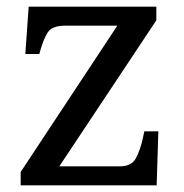

<svg xmlns="http://www.w3.org/2000/svg" viewBox="-20 -556 551 576"><path d="M42 0V-40L332 -479H176Q136 -479 123 -458.5Q110 -438 99 -398L98 -394H56L66 -536H449V-495L158 -57H340Q375 -57 388 -82Q401 -107 408 -139L413 -162H455L450 0Z"/></svg>

Font: Noto Serif Dogra
Style: Regular
Weight: 400
Designer: Ek Type
Foundry: Ek Type
Version: Version 1.005